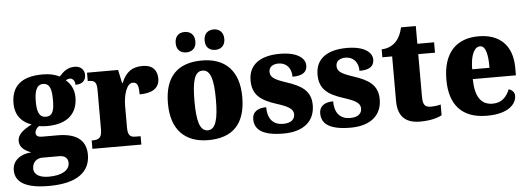

<svg xmlns="http://www.w3.org/2000/svg" viewBox="-71 -938 3721 1348"><g transform="rotate(-5 1789.5 -264.0)"><path d="M224 233C421 233 515 160 515 38C515 -62 450 -116 315 -116H203C181 -116 162 -124 162 -145C162 -166 179 -187 192 -192C202 -189 233 -187 246 -187C396 -187 463 -261 463 -371C463 -430 437 -469 406 -496C413 -500 423 -505 437 -505C449 -505 471 -493 471 -458C526 -458 544 -489 544 -523C544 -557 519 -585 476 -585C426 -585 397 -560 366 -526C330 -543 296 -551 246 -551C94 -551 26 -484 26 -366C26 -277 77 -228 140 -208C80 -177 39 -146 39 -100C39 -51 81 -28 120 -13C38 -7 -13 37 -13 102C-13 189 65 233 224 233ZM244 -253C194 -253 183 -302 183 -364C183 -428 194 -484 244 -484C297 -484 304 -430 304 -365C304 -301 297 -253 244 -253ZM227 168C172 168 124 149 124 102C124 48 166 31 194 31H314C357 31 375 54 375 83C375 137 319 168 227 168Z M550 0H895V-59H862C827 -59 805 -67 805 -126V-278C805 -356 829 -438 873 -438C908 -438 914 -407 914 -352C997 -352 1054 -380 1054 -452C1054 -507 1024 -549 951 -549C877 -549 834 -518 802 -442H798L778 -536H559V-477H563C604 -477 622 -468 622 -409V-131C622 -68 597 -59 555 -59H550Z M1471 -617C1504 -617 1540 -636 1540 -688C1540 -742 1504 -761 1471 -761C1435 -761 1401 -742 1401 -688C1401 -636 1435 -617 1471 -617ZM1266 -617C1301 -617 1336 -636 1336 -688C1336 -742 1301 -761 1266 -761C1231 -761 1197 -742 1197 -688C1197 -636 1231 -617 1266 -617ZM1367 10C1540 10 1630 -83 1630 -271C1630 -459 1531 -551 1370 -551C1197 -551 1106 -459 1106 -271C1106 -83 1205 10 1367 10ZM1369 -59C1312 -59 1293 -133 1293 -271C1293 -410 1311 -480 1368 -480C1424 -480 1444 -410 1444 -271C1444 -133 1425 -59 1369 -59Z M1897 10C2044 10 2118 -63 2118 -171C2118 -274 2049 -313 1948 -346C1861 -375 1836 -392 1836 -431C1836 -465 1865 -483 1903 -483C1954 -483 1994 -448 1994 -382C2065 -382 2097 -406 2097 -453C2097 -500 2047 -550 1919 -550C1786 -550 1698 -497 1698 -381C1698 -280 1755 -237 1869 -201C1946 -176 1982 -157 1982 -118C1982 -86 1960 -58 1900 -58C1836 -58 1791 -95 1791 -185C1737 -185 1693 -164 1693 -108C1693 -42 1739 10 1897 10Z M2369 10C2516 10 2590 -63 2590 -171C2590 -274 2521 -313 2420 -346C2333 -375 2308 -392 2308 -431C2308 -465 2337 -483 2375 -483C2426 -483 2466 -448 2466 -382C2537 -382 2569 -406 2569 -453C2569 -500 2519 -550 2391 -550C2258 -550 2170 -497 2170 -381C2170 -280 2227 -237 2341 -201C2418 -176 2454 -157 2454 -118C2454 -86 2432 -58 2372 -58C2308 -58 2263 -95 2263 -185C2209 -185 2165 -164 2165 -108C2165 -42 2211 10 2369 10Z M2861 10C2939 10 2991 -9 3013 -21V-97C2993 -91 2967 -88 2942 -88C2897 -88 2887 -112 2887 -167V-463H3005V-536H2887V-661H2783C2774 -619 2757 -586 2740 -567C2722 -546 2687 -520 2634 -519V-463H2703V-150C2703 -32 2764 10 2861 10Z M3331 10C3482 10 3539 -55 3539 -113C3539 -138 3521 -155 3498 -162C3477 -110 3442 -71 3378 -71C3297 -71 3255 -128 3253 -255H3557V-309C3557 -467 3467 -551 3319 -551C3160 -551 3068 -454 3068 -266C3068 -91 3153 10 3331 10ZM3377 -324H3255C3255 -425 3284 -480 3324 -480C3361 -480 3378 -424 3377 -324Z"/></g></svg>

Font: Noto Serif Ethiopic SemiCondensed Black
Style: Regular
Weight: 900
Width: 4
Designer: Monotype Design Team
Foundry: Monotype Imaging Inc.
Version: Version 2.102